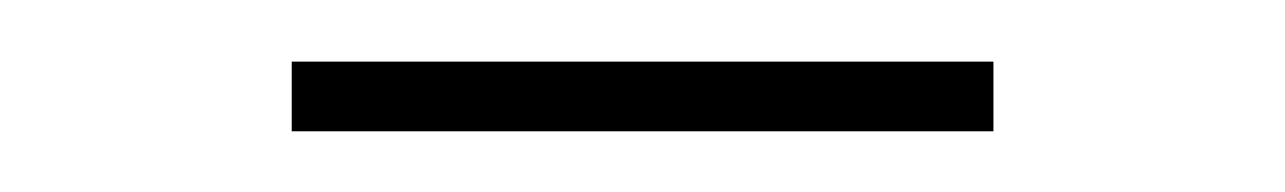

<svg xmlns="http://www.w3.org/2000/svg" viewBox="-20 -704 415 62"><path d="M300.8 -684.1V-661.6H74.2V-684.1Z"/></svg>

Font: Inter Display Thin
Style: Regular
Weight: 100
Designer: Rasmus Andersson
Foundry: rsms
Version: Version 4.000;git-a52131595